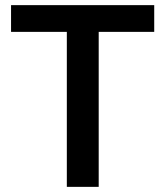

<svg xmlns="http://www.w3.org/2000/svg" viewBox="-20 -727 644 747"><path d="M23 -707H580V-603H364V0H240V-603H23Z"/></svg>

Font: Asta Sans
Style: Bold
Weight: 700
Designer: 42dot
Version: Version 1.000